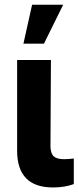

<svg xmlns="http://www.w3.org/2000/svg" viewBox="-20 -806 340 832"><path d="M54.2 -152.8V-545.9H200.7L198.7 -170.4Q199.7 -139.6 213.6 -127.9Q227.5 -116.2 256.8 -116.2Q277.3 -116.2 299.8 -119.1V-8.3Q260.3 6.3 210 6.3Q54.2 6.3 54.2 -152.8ZM170.4 -616.7H81.5L119.1 -785.6H253.9Z"/></svg>

Font: Inter Tight Stencil
Style: Bold
Weight: 700
Designer: Rasmus Andersson
Foundry: rsms
Version: Version 3.004;Glyphs 3.1.2 (3151)